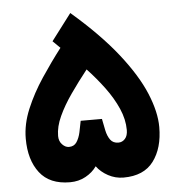

<svg xmlns="http://www.w3.org/2000/svg" viewBox="-50 -721 714 768"><g transform="rotate(-5 307.0 -337.0)"><path d="M308.1 -54.7Q291.5 -30.8 263.4 -15.4Q235.4 0 200.7 0Q119.1 0 79.1 -51.8Q39.1 -103.5 39.1 -189Q39.1 -247.6 64.5 -307.9Q89.8 -368.2 128.9 -427Q168 -485.8 209 -539.1L179.7 -567.9L260.3 -674.3Q374 -576.2 443.4 -488Q512.7 -399.9 543.9 -324.7Q575.2 -249.5 575.2 -189Q575.2 -104.5 536.1 -52.2Q497.1 0 415.5 0Q382.8 0 354 -15.6Q325.2 -31.2 308.1 -54.7ZM168.9 -188.5Q168.9 -167.5 181.6 -154.3Q194.3 -141.1 208.5 -141.1Q229 -141.1 239.5 -156.7Q250 -172.4 255.1 -195.6Q260.3 -218.8 264.2 -241.2H349.6Q354 -217.8 358.9 -194.6Q363.8 -171.4 374.8 -156.2Q385.7 -141.1 407.2 -141.1Q422.9 -141.1 433.8 -153.3Q444.8 -165.5 444.8 -188.5Q444.8 -231 425.5 -274.9Q406.2 -318.8 374.5 -361.6Q342.8 -404.3 305.7 -443.8Q269 -397.5 238 -353Q207 -308.6 188 -267.1Q168.9 -225.6 168.9 -188.5Z"/></g></svg>

Font: Vazirmatn FD NL ExtraBold
Style: Regular
Weight: 800
Designer: Saber Rastikerdar
Foundry: Saber Rastikerdar
Version: Version 33.003